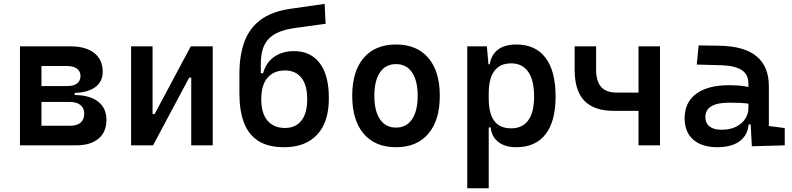

<svg xmlns="http://www.w3.org/2000/svg" viewBox="-20 -760 4142 1004"><path d="M189.9 0V-102.5H347.7Q382.3 -102.5 401.4 -118.7Q420.4 -134.8 420.4 -165.5Q420.4 -195.3 400.1 -211.2Q379.9 -227.1 342.3 -227.1H173.8V-263.2H367.2Q447.8 -263.2 492.2 -229.2Q536.6 -195.3 536.6 -133.3Q536.6 -69.8 495.1 -34.9Q453.6 0 377.9 0ZM84.5 0V-517.6H196.8V0ZM150.4 -243.2V-291H370.6V-243.2ZM173.8 -273.9V-310.1H333Q365.2 -310.1 383.1 -323.7Q400.9 -337.4 400.9 -362.8Q400.9 -387.7 381.8 -401.4Q362.8 -415 328.1 -415H189.9V-517.6H347.7Q428.2 -517.6 472.7 -482.9Q517.1 -448.2 517.1 -384.3Q517.1 -331.5 475.6 -302.7Q434.1 -273.9 358.4 -273.9Z M742.7 0V-163.6H788.6L977.5 -517.6H1011.7V-354H969.2L780.3 0ZM665.5 0V-517.6H777.8V0ZM980 0V-517.6H1092.3V0Z M1465.8 9.8Q1381.8 9.8 1330.3 -23.4Q1278.8 -56.6 1255.4 -119.4Q1231.9 -182.1 1231.9 -271.5V-374.5Q1231.9 -469.7 1257.8 -540.8Q1283.7 -611.8 1342 -655.8Q1400.4 -699.7 1497.6 -713.9L1677.7 -739.7L1682.6 -635.7L1523.9 -613.8Q1477.1 -607.4 1443.1 -594.2Q1409.2 -581.1 1387 -558.8Q1364.7 -536.6 1354.2 -503.7Q1343.8 -470.7 1343.8 -424.8V-377.4H1356Q1370.6 -432.6 1413.3 -462.6Q1456.1 -492.7 1517.6 -492.7Q1604 -492.7 1651.9 -429.9Q1699.7 -367.2 1699.7 -246.1Q1699.7 -121.1 1638.4 -55.7Q1577.1 9.8 1465.8 9.8ZM1470.2 -90.8Q1524.9 -90.8 1555.7 -128.9Q1586.4 -167 1586.4 -241.2Q1586.4 -315.9 1555.7 -353.8Q1524.9 -391.6 1470.2 -391.6Q1412.1 -391.6 1379.2 -353.8Q1346.2 -315.9 1346.2 -241.2Q1346.2 -167 1379.2 -128.9Q1412.1 -90.8 1470.2 -90.8Z M2050.8 9.8Q1941.9 9.8 1881.8 -60.5Q1821.8 -130.9 1821.8 -258.8Q1821.8 -387.2 1881.8 -457.3Q1941.9 -527.3 2050.8 -527.3Q2159.7 -527.3 2219.7 -457.3Q2279.8 -387.2 2279.8 -258.8Q2279.8 -130.9 2219.7 -60.5Q2159.7 9.8 2050.8 9.8ZM2050.8 -92.8Q2105 -92.8 2134.5 -136.2Q2164.1 -179.7 2164.1 -258.8Q2164.1 -338.4 2134.5 -381.6Q2105 -424.8 2050.8 -424.8Q1996.6 -424.8 1967 -381.6Q1937.5 -338.4 1937.5 -258.8Q1937.5 -179.7 1967 -136.2Q1996.6 -92.8 2050.8 -92.8Z M2423.3 224.6V-517.6H2525.9L2535.6 -408.2V224.6ZM2679.7 9.8Q2621.6 9.8 2586.4 -17.1Q2551.3 -43.9 2545.4 -93.8H2500.5L2535.6 -246.1Q2535.6 -167.5 2564.2 -128.2Q2592.8 -88.9 2652.8 -88.9Q2711.9 -88.9 2742.4 -130.9Q2772.9 -172.9 2772.9 -255.4Q2772.9 -340.3 2742.2 -384.5Q2711.4 -428.7 2652.8 -428.7Q2594.7 -428.7 2565.2 -389.2Q2535.6 -349.6 2535.6 -271L2502 -423.8H2541Q2548.8 -473.6 2584 -500.5Q2619.1 -527.3 2679.7 -527.3Q2780.3 -527.3 2832.8 -457.8Q2885.3 -388.2 2885.3 -255.4Q2885.3 -125.5 2832.8 -57.9Q2780.3 9.8 2679.7 9.8Z M3191.4 -180.2Q3086.4 -180.2 3035.6 -233.2Q2984.9 -286.1 2984.9 -395.5V-517.6H3097.2V-395.5Q3097.2 -335 3123.5 -305.4Q3149.9 -275.9 3204.6 -275.9H3347.2V-180.2ZM3318.8 0V-517.6H3431.2V0Z M3911.6 4.9 3903.3 -148.4 3893.6 -198.7V-322.8Q3893.6 -371.6 3857.4 -394.3Q3821.3 -417 3750 -418.9L3623.5 -422.4L3633.3 -522.5L3740.2 -521Q3872.1 -519 3936.3 -465.6Q4000.5 -412.1 4000.5 -309.6V-101.1L4083.5 -90.3V0ZM3731.4 9.8Q3649.9 9.8 3605 -29.8Q3560.1 -69.3 3560.1 -141.6Q3560.1 -225.1 3620.8 -269.8Q3681.6 -314.5 3793.5 -314.5Q3838.4 -314.5 3873.3 -309.1Q3908.2 -303.7 3937.5 -293.5L3916 -213.4Q3883.8 -220.7 3854.2 -221.9Q3824.7 -223.1 3793.9 -223.1Q3668.5 -223.1 3668.5 -147.9Q3668.5 -116.2 3690.4 -98.9Q3712.4 -81.5 3752.4 -81.5Q3799.3 -81.5 3830.8 -98.1Q3862.3 -114.7 3877.9 -140.4Q3893.6 -166 3893.6 -192.9V-242.2L3919.9 -109.4H3878.9L3895.5 -125Q3895.5 -80.1 3875.2 -50Q3855 -20 3818.4 -5.1Q3781.7 9.8 3731.4 9.8Z"/></svg>

Font: Cascadia Mono Medium
Style: Regular
Weight: 500
Monospace: yes
Designer: Aaron Bell
Foundry: Saja Typeworks
Version: Version 2407.024